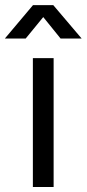

<svg xmlns="http://www.w3.org/2000/svg" viewBox="-70 -748 347 768"><path d="M61.5 0H144.5V-515.6H61.5ZM32.7 -593.8 103 -679.7 172.4 -593.8H256.3V-594.2L143.1 -727.5H62L-50.3 -594.2V-593.8Z"/></svg>

Font: Raveo Display Display
Style: Regular
Weight: 400
Designer: Jakub Foglar, Rasmus Andersson (Inter)
Foundry: Jakubfoglar.com
Version: Version 1.100;Glyphs 3.2.3 (3260)